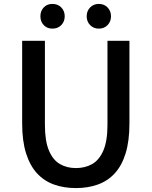

<svg xmlns="http://www.w3.org/2000/svg" viewBox="-20 -945 773 979"><path d="M367 14Q306 14 255.5 -4Q205 -22 169 -61Q133 -100 113 -163Q93 -226 93 -316V-737H209V-309Q209 -226 229.5 -177.5Q250 -129 285.5 -108.5Q321 -88 367 -88Q414 -88 450 -108.5Q486 -129 507 -177.5Q528 -226 528 -309V-737H640V-316Q640 -226 620.5 -163Q601 -100 565 -61Q529 -22 478.5 -4Q428 14 367 14ZM247 -799Q220 -799 203 -817Q186 -835 186 -862Q186 -889 203 -907Q220 -925 247 -925Q275 -925 292.5 -907Q310 -889 310 -862Q310 -835 292.5 -817Q275 -799 247 -799ZM484 -799Q457 -799 439.5 -817Q422 -835 422 -862Q422 -889 439.5 -907Q457 -925 484 -925Q511 -925 528.5 -907Q546 -889 546 -862Q546 -835 528.5 -817Q511 -799 484 -799Z"/></svg>

Font: Noto Sans TC Thin Medium
Style: Regular
Weight: 500
Version: Version 2.004-H2;hotconv 1.0.118;makeotfexe 2.5.65603